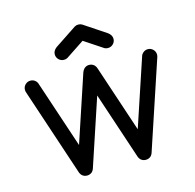

<svg xmlns="http://www.w3.org/2000/svg" viewBox="-110 -875 1001 987"><g transform="rotate(-15 390.5 -381.0)"><path d="M363.3 -535.6Q374.5 -546.9 390.6 -546.9Q406.7 -546.9 418.5 -535.6Q425.8 -527.8 428.7 -517.6L546.9 -162.6L667.5 -524.4Q670.4 -530.3 675.8 -535.6Q687 -546.9 703.1 -546.9Q719.2 -546.9 730.7 -535.4Q742.2 -523.9 742.2 -507.8Q742.2 -500 739.3 -492.7L583.5 -24.9Q580.6 -17.6 574.7 -10.7Q563 0 546.9 0Q530.8 0 519.5 -10.7Q513.2 -17.6 510.3 -24.9L390.6 -384.3L271 -24.9Q268.1 -17.6 262.2 -10.7Q250.5 0 234.4 0Q218.3 0 207 -10.7Q200.7 -17.6 197.8 -24.9L42 -492.7Q39.1 -500 39.1 -507.8Q39.1 -523.9 50.5 -535.4Q62 -546.9 78.1 -546.9Q94.2 -546.9 106 -535.6Q110.8 -530.3 113.8 -524.4L234.4 -162.6L352.5 -517.6Q356 -527.8 363.3 -535.6ZM410.6 -756.3 527.3 -678.7Q546.9 -664.1 546.9 -644.5Q546.9 -628.4 535.4 -616.9Q523.9 -605.5 507.8 -605.5Q493.7 -605.5 483.4 -613.8L390.6 -675.3L297.9 -613.8Q287.6 -605.5 273.4 -605.5Q257.3 -605.5 245.8 -616.9Q234.4 -628.4 234.4 -644.5Q234.4 -664.1 253.9 -678.7L370.6 -756.3Q379.4 -761.7 390.6 -761.7Q401.9 -761.7 410.6 -756.3Z"/></g></svg>

Font: Comfortaa
Style: Regular
Weight: 400
Designer: Johan Aakerlund - aajohan
Foundry: Johan Aakerlund
Version: Version 2.004 2013